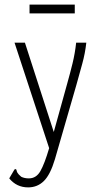

<svg xmlns="http://www.w3.org/2000/svg" viewBox="-20 -638 440 832"><path d="M102 174Q52 174 20 135L40 101L45 94L51 97Q52 104 55.5 110.5Q59 117 72 128Q86 135 105 135Q137 135 155 103.5Q173 72 193 4L43 -453H88L213 -66L271 -275Q284 -321 294.5 -364Q305 -407 310 -453H354Q349 -407 336.5 -362Q324 -317 311 -270L218 52Q198 119 170 146.5Q142 174 102 174ZM108 -580V-618H304V-580Z"/></svg>

Font: Inconsolata Condensed Light
Style: Regular
Weight: 300
Width: 3
Monospace: yes
Designer: Raph Levien, Cyreal, Brenton Simpson
Foundry: Raph Levien, Cyreal, Google
Version: Version 3.001; ttfautohint (v1.8.2.53-6de2)